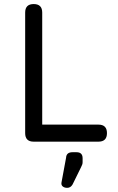

<svg xmlns="http://www.w3.org/2000/svg" viewBox="-20 -698 581 946"><path d="M311 227.5C322.5 227.5 331 222 337.5 211C337.5 211 379.5 125.5 379.5 125.5C379.5 125.5 379.5 125.5 379.5 125.5C381.5 121.5 383.5 117.5 385 113C386.5 109 387 105 387 100.5C387 100.5 387 81.5 387 81.5C387 81.5 387 81.5 387 81.5C387 62 377 52 357 52C357 52 337.5 52 337.5 52C337.5 52 337.5 52 337.5 52C317 52 306.5 61 305.5 79.5C305.5 79.5 283 201 283 201C283 201 283 201 283 201C281.5 209.5 283.5 216 289 220.5C294.5 225 301.5 227.5 311 227.5C311 227.5 311 227.5 311 227.5ZM465 0C465 0 465 0 465 0C493 0 507 -14 507 -42C507 -42 507 -42 507 -42C507 -70 493 -84 465 -84C465 -84 188 -84 188 -84C188 -84 188 -636 188 -636C188 -636 188 -636 188 -636C188 -664 174 -678 146 -678C146 -678 146 -678 146 -678C118 -678 104 -664 104 -636C104 -636 104 -42 104 -42C104 -42 104 -42 104 -42C104 -14 118 0 146 0C146 0 465 0 465 0Z"/></svg>

Font: Jura-Fortis-Bold
Style: Bold
Weight: 500
Designer: Daniel Johnson, Alexei Vanyashin, Mirko Velimirovic
Foundry: Daniel Johnson
Version: ""